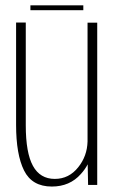

<svg xmlns="http://www.w3.org/2000/svg" viewBox="-20 -678 431 704"><path d="M303 0 301.5 -75.5Q292 -57 276.5 -40Q236 6 170 6Q97.5 6 68.2 -52.8Q39 -111.5 39 -220V-595.5H74.5V-218.5Q74.5 -117.5 100.8 -69.8Q127 -22 181 -22Q233 -22 267 -65Q299.5 -105.5 301 -159V-595H336.5V0ZM91.5 -640.5V-658.5H285.5V-640.5Z"/></svg>

Font: Anybody ExtraLight
Style: Regular
Weight: 200
Designer: Tyler Finck
Foundry: Etcetera Type Company
Version: Version 1.010; ttfautohint (v1.8.3) -l 8 -r 50 -G 200 -x 14 